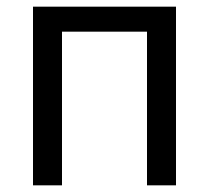

<svg xmlns="http://www.w3.org/2000/svg" viewBox="-20 -556 628 576"><path d="M508 -536H79V0H166V-461H421V0H508Z"/></svg>

Font: Noto Sans Thai
Style: Regular
Weight: 400
Designer: Monotype Design Team
Foundry: Monotype Imaging Inc.
Version: Version 1.901